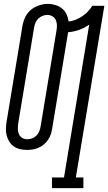

<svg xmlns="http://www.w3.org/2000/svg" viewBox="-20 -765 558 990"><path d="M248 205V150H310L440 -638Q416 -621 388 -611Q360 -601 331 -599Q331 -598 331 -598Q331 -598 331 -597L249 -102Q247 -87 242 -72.5Q237 -58 228 -44.5Q219 -31 206.5 -20.5Q194 -10 179.5 -3.5Q165 3 149.5 5.5Q134 8 119 8Q101 8 83.5 4Q66 0 52 -9.5Q38 -19 28.5 -34Q19 -49 14.5 -66Q10 -83 10.5 -101Q11 -119 14 -138L96 -633Q99 -648 104 -662.5Q109 -677 118 -690.5Q127 -704 139.5 -714.5Q152 -725 166.5 -731.5Q181 -738 196 -741.5Q211 -745 227 -745Q247 -745 266 -739Q285 -733 300 -721Q315 -709 323 -691.5Q331 -674 334 -654Q352 -656 369.5 -663Q387 -670 403 -680.5Q419 -691 432.5 -705Q446 -719 456 -735H518L371 150H410V205ZM121 -47Q133 -47 145.5 -51.5Q158 -56 167.5 -65.5Q177 -75 182 -87Q187 -99 189 -111L271 -606Q274 -621 273.5 -635.5Q273 -650 267.5 -662Q262 -674 250 -681Q238 -688 224 -688Q211 -688 199 -683Q187 -678 177.5 -669Q168 -660 163 -648Q158 -636 156 -624L74 -129Q72 -114 72 -100Q72 -86 77.5 -73.5Q83 -61 94.5 -54Q106 -47 121 -47Z"/></svg>

Font: Iosevka Slab Light
Style: Italic
Weight: 300
Italic angle: -9°
Monospace: yes
Designer: Belleve Invis
Foundry: Belleve Invis
Version: Version 11.1.1; ttfautohint (v1.8.3)